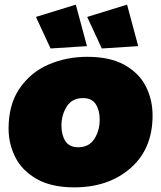

<svg xmlns="http://www.w3.org/2000/svg" viewBox="-20 -800 694 828"><path d="M198 -591 135 -727 307 -780 355 -601ZM419 -591 356 -727 528 -780 576 -601ZM300 8Q205 8 142 -26Q76.5 -62.5 46.8 -120.5Q17 -178.5 17 -246Q17 -347 62.5 -416Q111.5 -488 189 -521.5Q266.5 -555 356 -555Q452 -555 514.5 -521.5Q579.5 -485.5 608.8 -427.8Q638 -370 638 -302Q638 -158 543 -75Q448 8 300 8ZM317 -165Q364 -165 387 -201Q410 -237 410 -285Q410 -324 393 -350.5Q376 -377 338 -377Q291 -377 268 -341Q245 -305 245 -257Q245 -218 262 -191.5Q279 -165 317 -165Z"/></svg>

Font: Argentum Sans Black
Style: Italic
Weight: 900
Italic angle: -11°
Designer: Julieta Ulanovsky (font), Cristiano Sobral (main changes and remaster)
Foundry: Julieta Ulanovsky (font), Cristiano Sobral (main changes and remaster)
Version: Version 2.007;June 15, 2022;FontCreator 14.0.0.2814 64-bit; 